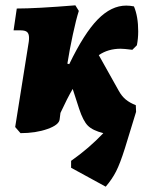

<svg xmlns="http://www.w3.org/2000/svg" viewBox="-20 -493 565 721"><path d="M433 -310Q386 -310 351 -286L426 -152Q437 -132 452 -119.5Q467 -107 490 -98L491 -73L449 64Q431 121 416 150.5Q401 180 377 208L247 137V111Q314 64 368 7Q328 -3 310 -21Q292 -39 277 -85L253 -159Q233 -125 207 -69L204 -45Q202 -24 158 -8.5Q114 7 57 7L37 -16L88 -336Q89 -342 89 -351Q89 -366 82 -372.5Q75 -379 58 -379H31L43 -461Q116 -461 263 -473L276 -452Q266 -421 253.5 -363Q241 -305 233 -254L240 -252Q296 -368 347 -420Q398 -472 454 -472Q468 -472 483 -469Q499 -431 499 -375Q499 -348 494 -323L477 -306Q445 -310 433 -310Z"/></svg>

Font: Alegreya Black
Style: Italic
Weight: 900
Italic angle: -7°
Designer: Juan Pablo del Peral
Foundry: Huerta Tipografica
Version: Version 2.007; ttfautohint (v1.6)